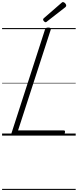

<svg xmlns="http://www.w3.org/2000/svg" viewBox="-20 -1299 745 1839"><path d="M110 0Q82 0 90 -23L411 -1016Q415 -1026 421 -1030.5Q427 -1035 443 -1035Q457 -1035 463 -1030.5Q469 -1026 466 -1015L153 -50H589Q600 -50 602 -44Q604 -38 601 -25Q597 -12 590.5 -6Q584 0 575 0ZM417 -1086Q410 -1086 401.5 -1095Q393 -1104 393 -1110Q393 -1113 393.5 -1116Q394 -1119 398 -1123L567 -1270Q572 -1274 575 -1276.5Q578 -1279 583 -1279Q589 -1279 596.5 -1274Q604 -1269 609 -1261Q614 -1253 614 -1247Q614 -1243 613 -1239.5Q612 -1236 607 -1231L431 -1094Q426 -1090 423.5 -1088Q421 -1086 417 -1086ZM0 510H705V520H0ZM0 -20H705V0H0ZM0 -505H705V-500H0ZM0 -1030H705V-1020H0Z"/></svg>

Font: Playwrite CO Guides
Style: Regular
Weight: 400
Designer: Veronika Burian, José Scaglione
Foundry: TypeTogether
Version: Version 1.003